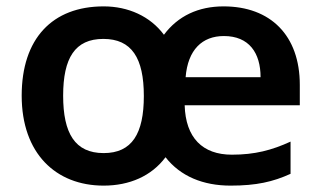

<svg xmlns="http://www.w3.org/2000/svg" viewBox="-20 -572 1006 602"><path d="M681 -552C602 -552 538 -522 494 -463C451 -521 382 -552 305 -552C144 -552 48 -451 48 -272C48 -91 155 10 305 10C386 10 455 -20 499 -79C546 -19 617 10 703 10C784 10 836 -2 891 -27V-128C832 -101 779 -87 707 -87C615 -87 562 -140 559 -242H920V-306C920 -461 828 -552 681 -552ZM682 -459C761 -459 797 -406 797 -330H562C569 -416 614 -459 682 -459ZM304 -450C393 -450 431 -390 431 -271C431 -153 394 -92 305 -92C215 -92 178 -154 178 -272C178 -390 215 -450 304 -450Z"/></svg>

Font: Noto Sans Myanmar SemiBold
Style: Regular
Weight: 600
Designer: Monotype Design Team
Foundry: Monotype Imaging Inc.
Version: Version 2.107